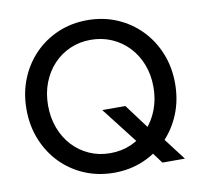

<svg xmlns="http://www.w3.org/2000/svg" viewBox="-81 -816 973 911"><g transform="rotate(-10 405.5 -360.5)"><path d="M630.4 0 570.3 -81.5 532.2 -115.2 392.6 -294.9H503.9L606.9 -156.7L649.9 -116.7L738.8 0ZM397.5 7.8Q321.3 7.8 255.9 -19.8Q190.4 -47.4 141.8 -97.2Q93.3 -147 66.2 -214.1Q39.1 -281.2 39.1 -360.4Q39.1 -438.5 65.9 -505.4Q92.8 -572.3 141.1 -622.1Q189.5 -671.9 254.6 -699.7Q319.8 -727.5 396 -727.5Q472.7 -727.5 538.1 -699.7Q603.5 -671.9 652.1 -622.1Q700.7 -572.3 727.8 -505.4Q754.9 -438.5 754.9 -359.4Q754.9 -280.8 727.8 -213.9Q700.7 -147 652.1 -97.2Q603.5 -47.4 538.6 -19.8Q473.6 7.8 397.5 7.8ZM395.5 -86.9Q450.7 -86.9 497.6 -107.7Q544.4 -128.4 578.6 -165.5Q612.8 -202.6 631.8 -252.4Q650.9 -302.2 650.9 -360.4Q650.9 -419.9 631.6 -469.7Q612.3 -519.5 577.4 -556.2Q542.5 -592.8 496.1 -612.8Q449.7 -632.8 395.5 -632.8Q342.3 -632.8 296.4 -612.8Q250.5 -592.8 216.1 -556.2Q181.6 -519.5 162.4 -469.7Q143.1 -419.9 143.1 -360.4Q143.1 -301.8 161.9 -251.7Q180.7 -201.7 214.8 -164.8Q249 -127.9 295.2 -107.4Q341.3 -86.9 395.5 -86.9Z"/></g></svg>

Font: Reddit Sans Medium
Style: Regular
Weight: 500
Designer: Stephen Hutchings
Foundry: Reddit
Version: Version 1.014